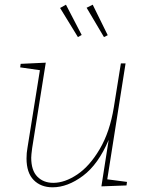

<svg xmlns="http://www.w3.org/2000/svg" viewBox="-20 -792 634 818"><path d="M437 -28 521 -17 519 -2 412 2 443 -196Q399 -92 333.5 -43Q268 6 204 6Q154 6 123.5 -25Q93 -56 93 -117Q93 -141 97 -162L150 -493L66 -505L68 -520L175 -525L117 -161Q113 -131 113 -120Q113 -66 139 -39.5Q165 -13 207 -13Q256 -13 309 -48.5Q362 -84 405 -157Q448 -230 465 -335L495 -522H515ZM328 -643 312 -634 236 -758 261 -772ZM439 -642 423 -634 349 -759 375 -772Z"/></svg>

Font: Bitter Pro Thin
Style: Italic
Weight: 250
Italic angle: -9°
Designer: Sol Matas, and Bitter project Authors
Foundry: Sol Matas
Version: Version 1.010